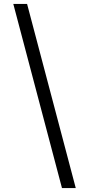

<svg xmlns="http://www.w3.org/2000/svg" viewBox="-20 -820 448 982"><path d="M297 142 48 -800H118.5L367.5 142Z"/></svg>

Font: Trispace Light
Style: Regular
Weight: 300
Designer: Tyler Finck
Foundry: Etcetera Type Company
Version: Version 1.210; ttfautohint (v1.8.3)